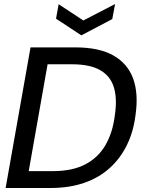

<svg xmlns="http://www.w3.org/2000/svg" viewBox="-20 -936 714 956"><path d="M8 0 132 -700H356Q474 -700 545 -659.5Q616 -619 643 -544.5Q670 -470 655 -365Q645 -282 612.5 -215Q580 -148 526.5 -99.5Q473 -51 399 -25.5Q325 0 232 0ZM123 -84H244Q341 -84 405.5 -118Q470 -152 506 -215Q542 -278 552 -364Q564 -443 547.5 -499.5Q531 -556 480 -586Q429 -616 337 -616H217ZM553 -916 539 -841 385 -760 259 -843 272 -915 395 -834Z"/></svg>

Font: DM Sans 36pt Medium
Style: Italic
Weight: 500
Italic angle: -10°
Designer: Colophon Foundry, Jonny Pinhorn
Foundry: Colophon Foundry
Version: Version 4.004;gftools[0.9.30]